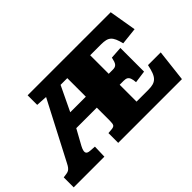

<svg xmlns="http://www.w3.org/2000/svg" viewBox="-105 -1038 1376 1376"><g transform="rotate(-45 583.0 -350.0)"><path d="M7 0V-101L41 -106Q53 -108 61.5 -113Q70 -118 78 -128Q86 -138 95 -156L325 -598L240 -603V-700H1082L1117 -493L988 -479Q980 -512 971 -532.5Q962 -553 949 -565Q936 -577 917 -581.5Q898 -586 870 -586H760V-398H802Q814 -398 823 -401Q832 -404 838.5 -411.5Q845 -419 849.5 -432Q854 -445 858 -464L950 -470V-230L856 -217Q854 -245 848 -260Q842 -275 831 -281Q820 -287 800 -287H760V-116H879Q908 -116 928 -121.5Q948 -127 962 -141Q976 -155 985.5 -179.5Q995 -204 1003 -243H1132L1104 0H458V-99L494 -102Q515 -104 521.5 -114Q528 -124 528 -154V-287H320L256 -171Q247 -154 243.5 -141.5Q240 -129 242 -120.5Q244 -112 252.5 -107.5Q261 -103 276 -102L321 -99L318 0ZM370 -398H528V-586H460Z"/></g></svg>

Font: Literata Variable Black
Style: Regular
Weight: 900
Designer: Latin by Veronika Burian and Jose Scaglione. Greek by Irene Vlachou. Cyrillic by Vera Evstafieva.
Foundry: TypeTogether
Version: Version 3.021